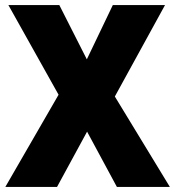

<svg xmlns="http://www.w3.org/2000/svg" viewBox="-20 -734 689 754"><path d="M647 0H439L322 -217L204 0H1L210 -362L13 -714H213L321 -501L423 -714H628L431 -355Z"/></svg>

Font: Noto Sans Myanmar SemiCondensed Black
Style: Regular
Weight: 900
Width: 4
Designer: Monotype Design Team
Foundry: Monotype Imaging Inc.
Version: Version 2.107; ttfautohint (v1.8.4.7-5d5b)